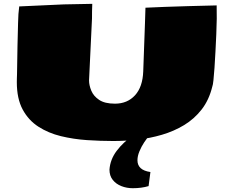

<svg xmlns="http://www.w3.org/2000/svg" viewBox="-20 -725 1229 1019"><path d="M581.5 23.4Q513.2 23.4 441.4 18.6Q369.6 13.7 303.2 -2.4Q236.8 -18.6 184.1 -52.5Q131.3 -86.4 100.3 -143.8Q69.3 -201.2 69.3 -289.1Q69.3 -298.8 69.6 -309.3Q69.8 -319.8 70.3 -330.6L72.8 -480.5Q75.2 -553.7 75.9 -603.5Q76.7 -653.3 82 -690.9L318.8 -701.7L469.7 -704.6Q468.8 -685.1 468.5 -665.5Q468.3 -646 468.3 -627.4L453.1 -308.6Q452.6 -305.2 452.6 -298.3Q452.6 -272.9 464.4 -244.1Q476.1 -215.3 505.9 -195.1Q535.6 -174.8 590.3 -174.8Q655.8 -174.8 696.5 -219.2Q737.3 -263.7 740.2 -346.7L749.5 -604.5L752 -684.1Q801.3 -686.5 855.2 -688.5Q909.2 -690.4 976.1 -692.4Q1043 -694.3 1129.9 -696.3Q1129.9 -679.2 1130.1 -662.1Q1130.4 -645 1130.4 -626.5Q1129.9 -588.4 1127.9 -542.7Q1126 -497.1 1123.5 -450.9Q1121.1 -404.8 1118.4 -365.2Q1115.7 -325.7 1112.8 -299.1Q1109.9 -272.5 1106.9 -266.1Q1089.4 -194.3 1050.3 -144Q1011.2 -93.8 957 -61Q902.8 -28.3 839.6 -9.8Q776.4 8.8 710.2 16.1Q644 23.4 581.5 23.4ZM768.6 262.7Q731 273.9 684.6 273.9Q652.8 273.9 624.5 262.9Q596.2 252 578.6 230Q561 208 561 175.3Q564.9 121.1 599.4 75.4Q633.8 29.8 685.1 -4.9H772.5Q760.3 7.8 745.4 30.3Q730.5 52.7 720 78.1Q709.5 103.5 709.5 125.5Q709.5 178.2 778.3 188Z"/></svg>

Font: Seymour One
Style: Regular
Weight: 400
Designer: Vernon Adams
Foundry: Vernon Adams
Version: Version 1.100; ttfautohint (v1.8.4.7-5d5b);gftools[0.9.33]